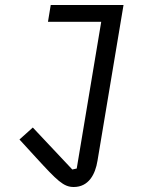

<svg xmlns="http://www.w3.org/2000/svg" viewBox="-20 -536 640 768"><path d="M274.9 212C334.2 212 361.2 161.9 370 106.9L474.1 -516H182.9L171.9 -448.9H384.9L286.9 138.1L269.2 142L111.2 -25.9L57.9 22L122.9 93C209.2 187.1 234 212 274.9 212Z"/></svg>

Font: Margiela Mono Italic Italic
Style: Regular
Weight: 400
Designer: Mike Abbink, Paul van der Laan, Pieter van Rosmalen
Foundry: Bold Monday
Version: Version 2.003 2021